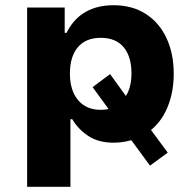

<svg xmlns="http://www.w3.org/2000/svg" viewBox="-20 -536 746 736"><path d="M84 180V-507H228V-410H235Q262 -464 307.5 -490Q353 -516 415 -516Q487 -516 539 -482.5Q591 -449 618.5 -389.5Q646 -330 646 -253Q646 -182 621.5 -123.5Q597 -65 549 -30L552 -47L623 49L555 99L475 -10L498 -3Q480 3 459.5 7Q439 11 416 11Q358 11 319 -14.5Q280 -40 257 -79H250V180ZM366 -115Q379 -115 390.5 -117Q402 -119 412 -123L405 -106L335 -202L402 -252L472 -155L456 -159Q470 -176 477 -200.5Q484 -225 484 -254Q484 -319 454 -355Q424 -391 366 -391Q309 -391 278.5 -355Q248 -319 248 -254Q248 -190 279 -152.5Q310 -115 366 -115Z"/></svg>

Font: Nunito Sans 6pt ExtraBold
Style: Regular
Weight: 800
Version: Version 3.101;gftools[0.9.27]